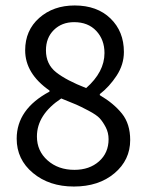

<svg xmlns="http://www.w3.org/2000/svg" viewBox="-20 -670 537 702"><path d="M250 12Q160 12 100.5 -37.5Q41 -87 41 -163Q41 -271 161 -335V-339Q72 -401 72 -486Q72 -559 123.5 -604.5Q175 -650 253 -650Q335 -650 384 -602.5Q433 -555 433 -480Q433 -434 406.5 -393.5Q380 -353 345 -326V-322Q396 -292 426 -254.5Q456 -217 456 -158Q456 -85 398.5 -36.5Q341 12 250 12ZM295 -348Q362 -407 362 -476Q362 -525 332 -557Q302 -589 251 -589Q206 -589 177 -560.5Q148 -532 148 -486Q148 -435 185.5 -405.5Q223 -376 295 -348ZM252 -49Q307 -49 342 -80Q377 -111 377 -161Q377 -185 366.5 -205Q356 -225 344.5 -237.5Q333 -250 303.5 -265.5Q274 -281 259 -287.5Q244 -294 204 -310Q115 -251 115 -171Q115 -118 154 -83.5Q193 -49 252 -49Z"/></svg>

Font: Toshiba Sans
Style: Regular
Weight: 400
Designer: Paul D. Hunt
Foundry: Toshiba Corporation
Version: Version 2.020;PS 2.0;hotconv 1.0.86;makeotf.lib2.5.63406